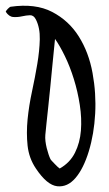

<svg xmlns="http://www.w3.org/2000/svg" viewBox="-28 -645 384 677"><path d="M98.6 -50.8Q74.2 -86.9 69.3 -131.3Q64.5 -175.8 69.3 -224.6Q74.2 -273.4 85 -323.2Q95.7 -373 103.5 -419.4Q111.3 -465.8 112.3 -506.3Q113.3 -546.9 98.6 -576.2Q90.8 -591.8 77.6 -591.3Q64.5 -590.8 49.3 -587.4Q34.2 -584 19 -585Q3.9 -585.9 -7.8 -603.5Q-6.8 -607.4 -0.5 -613.8Q5.9 -620.1 8.8 -621.1Q96.7 -633.8 155.8 -603Q214.8 -572.3 250 -516.1Q285.2 -460 298.3 -387.7Q311.5 -315.4 307.6 -244.1Q303.7 -172.9 285.2 -111.8Q266.6 -50.8 238.3 -17.6Q210 15.6 173.8 11.7Q137.7 7.8 98.6 -50.8ZM149.4 -85Q150.4 -82 155.3 -77.1Q160.2 -72.3 165.5 -66.4Q170.9 -60.5 175.8 -56.2Q180.7 -51.8 182.6 -50.8Q218.8 -71.3 236.3 -106.4Q253.9 -141.6 257.3 -184.6Q260.7 -227.5 253.4 -274.9Q246.1 -322.3 232.4 -366.2Q218.8 -410.2 200.7 -447.3Q182.6 -484.4 166 -507.8Q165 -495.1 162.1 -468.8Q159.2 -442.4 156.2 -409.2Q153.3 -376 149.4 -338.9Q145.5 -301.8 142.1 -268.1Q138.7 -234.4 135.7 -208Q132.8 -181.6 131.8 -168.9Q130.9 -159.2 132.3 -147Q133.8 -134.8 136.7 -123Q139.6 -111.3 143.1 -101.1Q146.5 -90.8 149.4 -85Z"/></svg>

Font: Over the Rainbow
Style: Regular
Weight: 400
Designer: Kimberly Geswein
Foundry: Kimberly Geswein
Version: Version 1.002 2010